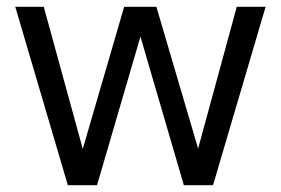

<svg xmlns="http://www.w3.org/2000/svg" viewBox="-20 -546 828 566"><path d="M180 0 25 -526H109L224 -107L346 -526H441L564 -108L678 -526H763L608 0H522L394 -438L266 0Z"/></svg>

Font: DM Sans 9pt
Style: Regular
Weight: 400
Designer: Colophon Foundry, Jonny Pinhorn
Foundry: Colophon Foundry
Version: Version 4.004;gftools[0.9.30]